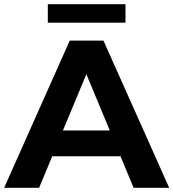

<svg xmlns="http://www.w3.org/2000/svg" viewBox="-29 -893 825 913"><path d="M-9.3 0 302.7 -700H462.9L775.5 0H606.3L349.6 -617.6H413.8L157 0ZM147.3 -149.8 189.8 -272.7H550.4L593.5 -149.8ZM198.4 -785.2V-873.1H567.7V-785.2Z"/></svg>

Font: Montserrat Thin
Style: Regular
Weight: 100
Designer: Julieta Ulanovsky
Foundry: Julieta Ulanovsky
Version: Version 9.000